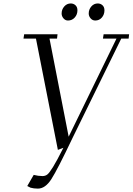

<svg xmlns="http://www.w3.org/2000/svg" viewBox="-20 -902 774 1121"><path d="M117.2 -676.8 121.1 -702.1H315.9L313 -676.8H269L380.9 -104L660.2 -676.8H581.1L585 -702.1H733.9L731 -676.8H688L404.8 -99.1Q314.9 89.8 279.5 144.5Q244.1 199.2 201.2 199.2Q176.8 199.2 158.2 193.8L139.2 184.1L176.8 119.1Q203.6 126 228 126Q244.1 126 255.9 117.2Q267.6 108.4 289.6 73Q311.5 37.6 350.1 -39.1L317.9 -26.9L189.9 -676.8ZM339.8 -823.2Q339.8 -846.7 355.2 -864.3Q370.6 -881.8 393.1 -881.8Q409.2 -881.8 420.7 -871.3Q432.1 -860.8 432.1 -841.8Q432.1 -817.4 416.5 -799.8Q400.9 -782.2 377 -782.2Q361.3 -782.2 350.6 -794.9Q339.8 -807.6 339.8 -823.2ZM498 -823.2Q498 -846.7 513.2 -864.3Q528.3 -881.8 550.8 -881.8Q566.9 -881.8 578.4 -871.3Q589.8 -860.8 589.8 -841.8Q589.8 -816.9 574.7 -799.6Q559.6 -782.2 536.1 -782.2Q520 -782.2 509 -794.9Q498 -807.6 498 -823.2Z"/></svg>

Font: Dehuti
Style: Italic
Weight: 400
Version: Version 1.2